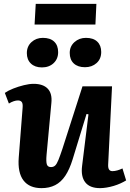

<svg xmlns="http://www.w3.org/2000/svg" viewBox="-20 -960 674 994"><path d="M5 -479Q22 -491 48.5 -501.5Q75 -512 103.5 -519Q132 -526 154 -526Q203 -526 227 -501Q251 -476 246 -427L221 -158Q218 -123 222.5 -109Q227 -95 244 -95Q257 -95 265.5 -103Q274 -111 282.5 -132Q291 -153 303 -189L407 -513H560L540 -109Q539 -91 544.5 -82.5Q550 -74 562 -74Q574 -74 588 -78Q602 -82 614 -88L633 -26Q620 -18 603.5 -10.5Q587 -3 568.5 2.5Q550 8 531.5 11Q513 14 498 14Q445 14 421.5 -16Q398 -46 405 -101L438 -368L428 -370L356 -135Q340 -83 318 -50Q296 -17 265.5 -1.5Q235 14 195 14Q132 14 101.5 -26Q71 -66 77 -144L97 -401Q99 -424 92.5 -432Q86 -440 73 -440Q63 -440 51 -436Q39 -432 26 -424ZM119 -685Q119 -720 143 -742Q167 -764 202 -764Q240 -764 260.5 -744.5Q281 -725 281 -690Q281 -655 257.5 -633Q234 -611 197 -611Q161 -611 140 -631Q119 -651 119 -685ZM341 -686Q341 -720 365.5 -742Q390 -764 425 -764Q463 -764 483.5 -744.5Q504 -725 504 -691Q504 -655 480 -633.5Q456 -612 420 -612Q383 -612 362 -631.5Q341 -651 341 -686ZM165 -940H479L474 -833H159Z"/></svg>

Font: Literata
Style: Bold Italic
Weight: 700
Italic angle: -2°
Designer: Latin by Veronika Burian and Jose Scaglione. Greek by Irene Vlachou. Cyrillic by Vera Evstafieva
Foundry: TypeTogether
Version: Version 3.103;gftools[0.9.29]